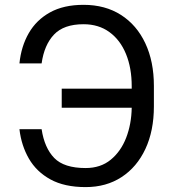

<svg xmlns="http://www.w3.org/2000/svg" viewBox="-20 -757 710 787"><path d="M331 9.9Q244.3 9.9 187 -21.5Q129.6 -52.9 98.5 -106.7Q67.5 -160.5 59.7 -227.3H150.6Q162.3 -150.6 202.4 -109.4Q242.5 -68.2 331 -68.2Q392.4 -68.2 433.9 -102.3Q475.5 -136.4 497.2 -192.5Q518.8 -248.6 519.9 -315.3H233V-393.5H519.9V-403.4Q519.9 -478.7 496.3 -536Q472.7 -593.4 428.4 -625.5Q384.2 -657.7 322.4 -657.7Q241.5 -657.7 201.3 -615.2Q161.2 -572.8 150.6 -497.2H59.7Q66.8 -566.8 97.8 -620.9Q128.9 -675.1 184.8 -706.1Q240.8 -737.2 322.4 -737.2Q411.2 -737.2 475.9 -695.8Q540.5 -654.5 575.6 -579.7Q610.8 -505 610.8 -404.8V-321Q610.8 -220.9 576 -146.5Q541.2 -72.1 478.3 -31.1Q415.5 9.9 331 9.9Z"/></svg>

Font: Linik Sans
Style: Regular
Weight: 400
Designer: Rasmus Andersson (font), Marc Monis (original base), Kil Hyung-jin (Pretendard portions), Cristiano Sobral (main changes
Foundry: rsms
Version: Version 3.018;May 31, 2022;FontCreator 14.0.0.2814 64-bit; t